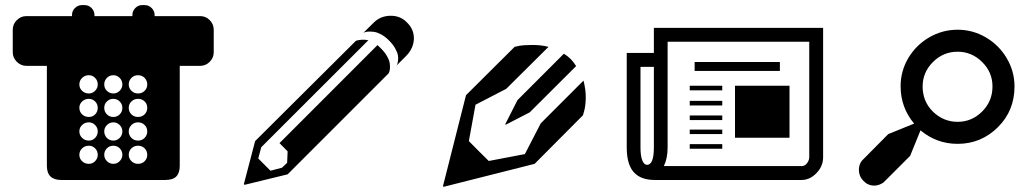

<svg xmlns="http://www.w3.org/2000/svg" viewBox="-20 -703 4023 750"><path d="M584 -640.1H762.2Q783.7 -640.1 799.3 -624.3Q814.9 -608.4 814.9 -586.9V-499Q814.9 -477.5 799.3 -461.7Q783.7 -445.8 762.2 -445.8H682.1V-55.2Q682.1 -27.3 668.7 -13.7Q655.3 0 626 0H219.2Q163.1 0 163.1 -55.2V-445.8H83Q61.5 -445.8 45.7 -461.7Q29.8 -477.5 29.8 -499V-586.9Q29.8 -608.4 45.7 -624.3Q61.5 -640.1 83 -640.1H261.2V-644Q261.2 -660.2 272.7 -671.6Q284.2 -683.1 300.8 -683.1H310.1Q326.2 -683.1 337.6 -671.6Q349.1 -660.2 349.1 -644V-640.1H497.1V-644Q497.1 -659.7 508.3 -671.4Q519.5 -683.1 535.2 -683.1H544.9Q561 -683.1 572.5 -671.6Q584 -660.2 584 -644ZM327.1 -63Q341.3 -63 351.6 -73.5Q361.8 -84 361.8 -98.1Q361.8 -113.3 351.6 -123.5Q341.3 -133.8 327.1 -133.8Q311.5 -133.8 300.8 -123.5Q290 -113.3 290 -98.1Q290 -83.5 300.8 -73.2Q311.5 -63 327.1 -63ZM327.1 -153.8Q341.3 -153.8 351.6 -164.3Q361.8 -174.8 361.8 -189.9Q361.8 -204.1 351.6 -214.6Q341.3 -225.1 327.1 -225.1Q311.5 -225.1 300.8 -214.8Q290 -204.6 290 -189.9Q290 -174.8 300.8 -164.3Q311.5 -153.8 327.1 -153.8ZM327.1 -246.1Q341.8 -246.1 351.8 -256.3Q361.8 -266.6 361.8 -282.2Q361.8 -296.4 351.6 -306.6Q341.3 -316.9 327.1 -316.9Q311.5 -316.9 300.8 -306.6Q290 -296.4 290 -282.2Q290 -266.6 300.8 -256.3Q311.5 -246.1 327.1 -246.1ZM327.1 -337.9Q341.3 -337.9 351.6 -348.4Q361.8 -358.9 361.8 -373Q361.8 -388.2 351.6 -398.7Q341.3 -409.2 327.1 -409.2Q311.5 -409.2 300.8 -398.7Q290 -388.2 290 -373Q290 -358.4 300.8 -348.1Q311.5 -337.9 327.1 -337.9ZM422.9 -63Q437 -63 447.5 -73.5Q458 -84 458 -98.1Q458 -113.3 447.8 -123.5Q437.5 -133.8 422.9 -133.8Q407.7 -133.8 397.5 -123.5Q387.2 -113.3 387.2 -98.1Q387.2 -84 397.7 -73.5Q408.2 -63 422.9 -63ZM422.9 -153.8Q437 -153.8 447.5 -164.3Q458 -174.8 458 -189.9Q458 -204.1 447.5 -214.6Q437 -225.1 422.9 -225.1Q408.2 -225.1 397.7 -214.6Q387.2 -204.1 387.2 -189.9Q387.2 -174.8 397.5 -164.3Q407.7 -153.8 422.9 -153.8ZM422.9 -246.1Q437.5 -246.1 447.8 -256.3Q458 -266.6 458 -282.2Q458 -296.4 447.5 -306.6Q437 -316.9 422.9 -316.9Q407.7 -316.9 397.5 -306.6Q387.2 -296.4 387.2 -282.2Q387.2 -266.6 397.5 -256.3Q407.7 -246.1 422.9 -246.1ZM422.9 -337.9Q437 -337.9 447.5 -348.4Q458 -358.9 458 -373Q458 -388.2 447.5 -398.7Q437 -409.2 422.9 -409.2Q407.7 -409.2 397.5 -398.7Q387.2 -388.2 387.2 -373Q387.2 -358.4 397.7 -348.1Q408.2 -337.9 422.9 -337.9ZM519 -63Q534.7 -63 544.9 -73.2Q555.2 -83.5 555.2 -98.1Q555.2 -113.3 544.9 -123.5Q534.7 -133.8 519 -133.8Q503.9 -133.8 493.4 -123.5Q482.9 -113.3 482.9 -98.1Q482.9 -84 493.4 -73.5Q503.9 -63 519 -63ZM519 -153.8Q534.7 -153.8 544.9 -164.3Q555.2 -174.8 555.2 -189.9Q555.2 -204.6 544.9 -214.8Q534.7 -225.1 519 -225.1Q503.9 -225.1 493.4 -214.6Q482.9 -204.1 482.9 -189.9Q482.9 -174.8 493.4 -164.3Q503.9 -153.8 519 -153.8ZM519 -246.1Q534.7 -246.1 544.9 -256.3Q555.2 -266.6 555.2 -282.2Q555.2 -296.9 544.9 -306.9Q534.7 -316.9 519 -316.9Q503.9 -316.9 493.4 -306.6Q482.9 -296.4 482.9 -282.2Q482.9 -266.6 493.4 -256.3Q503.9 -246.1 519 -246.1ZM519 -337.9Q534.7 -337.9 544.9 -348.1Q555.2 -358.4 555.2 -373Q555.2 -388.2 544.9 -398.7Q534.7 -409.2 519 -409.2Q503.9 -409.2 493.4 -398.7Q482.9 -388.2 482.9 -373Q482.9 -358.9 493.4 -348.4Q503.9 -337.9 519 -337.9Z M1568.8 -616.2Q1598.1 -587.9 1596.7 -550.5Q1595.2 -513.2 1565.9 -483.9L1528.8 -446.8Q1529.8 -448.7 1531.5 -451.9Q1533.2 -455.1 1534.7 -465.6Q1536.1 -476.1 1534.4 -486.8Q1532.7 -497.6 1523.7 -513.9Q1514.6 -530.3 1498.5 -545.9Q1484.4 -560.1 1469 -568.4Q1453.6 -576.7 1441.7 -578.4Q1429.7 -580.1 1419.9 -579.6Q1410.2 -579.1 1405.3 -577.1L1399.9 -575.2L1439 -613.8Q1465.3 -640.6 1504.4 -641.4Q1543.5 -642.1 1568.8 -616.2ZM1497.6 -416 1103.5 -22 935.5 19 932.6 16.1 976.6 -151.9 1370.6 -543.9Q1394.5 -550.8 1418.9 -545.9L1000.5 -127.9L988.8 -84L1036.6 -36.1L1081.5 -47.9L1101.6 -66.9L1103.5 -111.8L1071.8 -144L1454.6 -526.9Q1461.9 -520.5 1466.8 -515.1Q1482.9 -499.5 1491.9 -483.4Q1501 -467.3 1502.4 -455.8Q1503.9 -444.3 1503.2 -435.1Q1502.4 -425.8 1500 -420.9Z M1953.6 -217.8 2001.5 -312 2182.6 -493.2Q2197.8 -483.9 2209.5 -472.2Q2220.7 -460.9 2230.5 -444.8L2049.3 -264.2L1955.6 -215.8ZM1710.4 23.9 1800.3 -331.1 1990.2 -520Q1997.6 -522 2010 -524.4Q2022.5 -526.9 2057.4 -527.3Q2092.3 -527.8 2122.6 -520L1957.5 -356L1837.4 -293.9L1811.5 -151.9Q1854.5 -107.9 1889.2 -74.2L2030.3 -101.1L2092.3 -221.2L2259.3 -388.2Q2268.6 -351.6 2268.1 -321.5Q2267.6 -291.5 2262.7 -272.5L2257.3 -252.9L2068.4 -63L1712.4 26.9Z M2534.2 -594.2H3195.3V-88.9Q3195.3 -53.7 3169.4 -26.9Q3143.6 0 3111.3 0H2537.1Q2482.9 0 2455.6 -30.5Q2428.2 -61 2428.2 -127V-496.1H2534.2ZM2534.2 -127V-441.9H2481.9V-127Q2481.9 -93.8 2489 -76.4Q2496.1 -59.1 2507.3 -59.1Q2534.2 -59.1 2534.2 -127ZM3141.1 -88.9V-540H2587.9V-127Q2587.9 -84.5 2573.2 -54.2H3111.3Q3124 -54.2 3132.6 -65.7Q3141.1 -77.1 3141.1 -88.9ZM2801.3 -196.8V-179.2H2674.3V-196.8ZM2801.3 -140.1V-122.1H2674.3V-140.1ZM2851.1 -165V-368.2H3064V-165ZM2801.3 -309.1V-291H2674.3V-309.1ZM2801.3 -252V-233.9H2674.3V-252ZM2801.3 -368.2V-350.1H2674.3V-368.2ZM2693.4 -425.8V-460.9H3026.4V-425.8Z M3878.9 -207Q3813 -141.1 3720.7 -141.1Q3638.7 -141.1 3575.7 -193.8L3535.2 -94.2L3431.2 9.8Q3413.6 22 3395 22Q3370.6 22 3352.8 3.7Q3335 -14.6 3335 -39.1Q3335 -60.5 3346.7 -75.2L3449.7 -179.2L3550.8 -220.2Q3498 -283.2 3498 -366.2Q3498 -425.8 3528.3 -476.6Q3558.6 -527.3 3609.9 -557.1Q3661.1 -586.9 3720.7 -586.9Q3779.8 -586.9 3831.1 -556.9Q3882.3 -526.9 3912.6 -475.6Q3942.9 -424.3 3942.9 -365.2Q3942.9 -271 3878.9 -207ZM3624 -267.1Q3665.5 -227.1 3720.7 -227.1Q3776.4 -227.1 3816.7 -267.6Q3856.9 -308.1 3856.9 -365.2Q3856.9 -420.9 3816.4 -460.9Q3775.9 -501 3720.7 -501Q3664.6 -501 3624.3 -460.7Q3584 -420.4 3584 -365.2Q3584 -307.1 3624 -267.1Z"/></svg>

Font: Modern Pictograms
Style: Normal
Weight: 400
Designer: John Caserta
Foundry: John Caserta
Version: 1.000